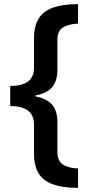

<svg xmlns="http://www.w3.org/2000/svg" viewBox="-20 -738 427 920"><path d="M354 162Q242 162 192.5 123.5Q143 85 143 0V-139Q143 -187 113.5 -208.5Q84 -230 29 -230V-326Q83 -326 113 -346.5Q143 -367 143 -416V-557Q143 -640 192 -679Q241 -718 354 -718V-625Q310 -623 282.5 -607Q255 -591 255 -546V-404Q255 -349 229 -319.5Q203 -290 150 -281V-276Q204 -266 229.5 -236.5Q255 -207 255 -154V-10Q255 33 281.5 50.5Q308 68 354 69Z"/></svg>

Font: Noto Sans Khmer SemiCondensed SemiBold
Style: Regular
Weight: 600
Width: 4
Designer: Danh Hong and the Monotype Design Team
Foundry: Monotype Imaging Inc.
Version: Version 2.004; ttfautohint (v1.8.4.7-5d5b)